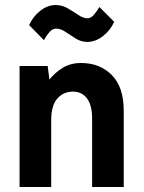

<svg xmlns="http://www.w3.org/2000/svg" viewBox="-20 -745 572 765"><path d="M58 0V-482H170L177 -428Q197 -454 228.5 -474Q260 -494 303 -494Q378 -494 425.5 -446Q473 -398 473 -304V0H347V-273Q347 -326 326.5 -353Q306 -380 271 -380Q233 -380 208.5 -352.5Q184 -325 184 -266V0ZM155 -585 96 -645Q112 -680 141 -702.5Q170 -725 202 -725Q227 -725 249.5 -712Q272 -699 292 -685.5Q312 -672 328 -672Q342 -672 354 -686Q366 -700 376 -717L435 -658Q419 -623 389.5 -600.5Q360 -578 328 -578Q303 -578 281.5 -591.5Q260 -605 241 -618Q222 -631 203 -631Q189 -631 176.5 -616.5Q164 -602 155 -585Z"/></svg>

Font: Zen Kaku Gothic New Black
Style: Regular
Weight: 900
Designer: Yoshimichi Ohira
Foundry: Positype
Version: Version 1.001